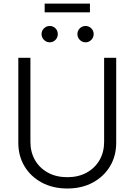

<svg xmlns="http://www.w3.org/2000/svg" viewBox="-20 -1054 760 1085"><path d="M360.4 11.2Q278.3 11.2 215.8 -22.5Q153.3 -56.2 118.4 -114.5Q83.5 -172.9 83.5 -247.1V-727.5H151.9V-252Q151.9 -194.3 177.7 -149.4Q203.6 -104.5 250.5 -78.6Q297.4 -52.7 360.4 -52.7Q423.3 -52.7 470 -78.6Q516.6 -104.5 542.5 -149.4Q568.4 -194.3 568.4 -252V-727.5H636.7V-247.1Q636.7 -172.9 601.8 -114.5Q566.9 -56.2 504.6 -22.5Q442.4 11.2 360.4 11.2ZM463.4 -814.9Q444.3 -814.9 430.9 -828.6Q417.5 -842.3 417.5 -861.3Q417.5 -880.4 430.9 -893.8Q444.3 -907.2 463.4 -907.2Q482.4 -907.2 495.8 -893.8Q509.3 -880.4 509.3 -861.3Q509.3 -842.3 495.8 -828.6Q482.4 -814.9 463.4 -814.9ZM261.2 -814.9Q242.2 -814.9 228.5 -828.6Q214.8 -842.3 214.8 -861.3Q214.8 -880.4 228.5 -893.8Q242.2 -907.2 261.2 -907.2Q280.3 -907.2 293.5 -893.8Q306.6 -880.4 306.6 -861.3Q306.6 -842.3 293.5 -828.6Q280.3 -814.9 261.2 -814.9ZM488.3 -1033.7V-984.4H232.4V-1033.7Z"/></svg>

Font: Inter 20pt Light
Style: Regular
Weight: 300
Version: Version 4.001;git-66647c0bb